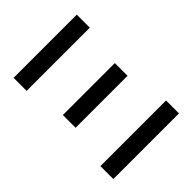

<svg xmlns="http://www.w3.org/2000/svg" viewBox="-199 -850 977 977"><g transform="rotate(-45 289.0 -361.5)"><path d="M52.9 -93H525.2V0H52.9ZM58.2 -723H513.1V-629.3H58.2ZM101.6 -411.9H475.5V-320.3H101.6Z"/></g></svg>

Font: Cannonade Med
Style: Regular
Weight: 500
Designer: Rasmus Andersson
Foundry: rsms
Version: Version 3.012;git-f93a4a705